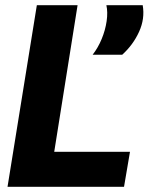

<svg xmlns="http://www.w3.org/2000/svg" viewBox="-20 -720 573 740"><path d="M9 0 122 -700H279L189 -135H481L458 0ZM337 -509Q358 -536 372 -570Q386 -604 391 -638.5Q396 -673 390 -700H530Q539 -648 516 -597.5Q493 -547 451 -509Z"/></svg>

Font: Georama ExtraCondensed Thin
Style: Bold Italic
Weight: 700
Italic angle: -9°
Version: Version 1.001